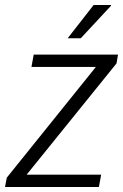

<svg xmlns="http://www.w3.org/2000/svg" viewBox="-36 -743 489 763"><path d="M-16 0 -9 -37 345 -477H89L98 -526H433L427 -491L70 -49H366L357 0ZM233 -591 336 -723H405V-720L285 -591Z"/></svg>

Font: Archivo SemiCondensed ExtraLight
Style: Italic
Weight: 250
Width: 4
Italic angle: -10°
Designer: Hector Gatti
Foundry: Omnibus-Type
Version: Version 2.001